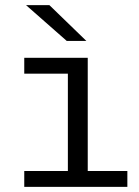

<svg xmlns="http://www.w3.org/2000/svg" viewBox="-20 -724 540 744"><path d="M74 0V-61.5H243V-438.5H74V-500H320V-61.5H473.5V0ZM238.5 -565.5 81 -704H171.5L314.5 -565.5Z"/></svg>

Font: Trispace Light
Style: Regular
Weight: 300
Designer: Tyler Finck
Foundry: Etcetera Type Company
Version: Version 1.210; ttfautohint (v1.8.3)